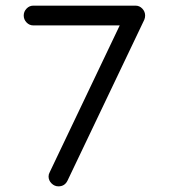

<svg xmlns="http://www.w3.org/2000/svg" viewBox="-20 -667 600 680"><path d="M99 -647Q460 -647 460 -647Q474 -647 484 -636.5Q494 -626 494 -612Q494 -604 491 -597Q219 -27 219 -27Q209 -7 187 -7Q173 -7 162.5 -17.5Q152 -28 152 -42Q152 -50 156 -57L404 -577H99H98Q84 -577 74 -587.5Q64 -598 64 -612Q64 -626 74 -636.5Q84 -647 98 -647Z"/></svg>

Font: Brass Mono
Style: Regular
Weight: 400
Monospace: yes
Version: Version 1.100; ttfautohint (v1.8.3) -l 8 -r 50 -G 200 -x 14 